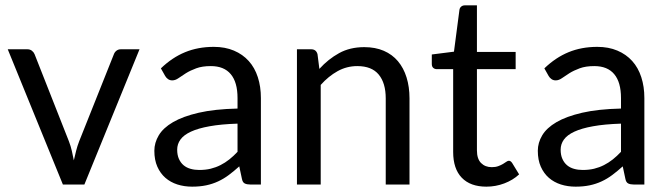

<svg xmlns="http://www.w3.org/2000/svg" viewBox="-20 -691 2495 719"><path d="M9 -506.5H82Q92.5 -506.5 99.5 -501Q106.5 -495.5 109.5 -488L238 -162Q245 -144 249 -126Q253 -108 256.5 -90.5Q260.5 -108 265 -126Q269.5 -144 276.5 -162L406.5 -488Q409.5 -496 416.2 -501.2Q423 -506.5 433 -506.5H502.5L296 0H215.5Z M957 0H917.5Q904.5 0 896.5 -4Q888.5 -8 886 -21L876 -68Q856 -50 837 -35.8Q818 -21.5 797 -11.8Q776 -2 752.2 3Q728.5 8 699.5 8Q670 8 644.2 -0.2Q618.5 -8.5 599.5 -25Q580.5 -41.5 569.2 -66.8Q558 -92 558 -126.5Q558 -156.5 574.5 -184.2Q591 -212 627.8 -233.5Q664.5 -255 724 -268.8Q783.5 -282.5 869.5 -284.5V-324Q869.5 -383 844.2 -413.2Q819 -443.5 769.5 -443.5Q737 -443.5 714.8 -435.2Q692.5 -427 676.2 -416.8Q660 -406.5 648.2 -398.2Q636.5 -390 625 -390Q616 -390 609.2 -394.8Q602.5 -399.5 598.5 -406.5L582.5 -435Q624.5 -475.5 673 -495.5Q721.5 -515.5 780.5 -515.5Q823 -515.5 856 -501.5Q889 -487.5 911.5 -462.5Q934 -437.5 945.5 -402Q957 -366.5 957 -324ZM726 -54.5Q749.5 -54.5 769 -59.2Q788.5 -64 805.8 -72.8Q823 -81.5 838.8 -94Q854.5 -106.5 869.5 -122.5V-228Q808 -226 765 -218.2Q722 -210.5 695 -198Q668 -185.5 655.8 -168.5Q643.5 -151.5 643.5 -130.5Q643.5 -110.5 650 -96Q656.5 -81.5 667.5 -72.2Q678.5 -63 693.5 -58.8Q708.5 -54.5 726 -54.5Z M1092 0V-506.5H1145Q1164 -506.5 1169 -488L1176 -433Q1209 -469.5 1249.8 -492Q1290.5 -514.5 1344 -514.5Q1385.5 -514.5 1417.2 -500.8Q1449 -487 1470.2 -461.8Q1491.5 -436.5 1502.5 -401Q1513.5 -365.5 1513.5 -322.5V0H1424.5V-322.5Q1424.5 -380 1398.2 -411.8Q1372 -443.5 1318 -443.5Q1278.5 -443.5 1244.2 -424.5Q1210 -405.5 1181 -373V0Z M1801.5 8Q1741.5 8 1709.2 -25.5Q1677 -59 1677 -122V-432H1616Q1608 -432 1602.5 -436.8Q1597 -441.5 1597 -451.5V-487L1680 -497.5L1700.5 -654Q1701.5 -661.5 1707 -666.2Q1712.5 -671 1721 -671H1766V-496.5H1911V-432H1766V-128Q1766 -96 1781.5 -80.5Q1797 -65 1821.5 -65Q1835.5 -65 1845.8 -68.8Q1856 -72.5 1863.5 -77Q1871 -81.5 1876.2 -85.2Q1881.5 -89 1885.5 -89Q1892.5 -89 1898 -80.5L1924 -38Q1901 -16.5 1868.5 -4.2Q1836 8 1801.5 8Z M2393 0H2353.5Q2340.5 0 2332.5 -4Q2324.5 -8 2322 -21L2312 -68Q2292 -50 2273 -35.8Q2254 -21.5 2233 -11.8Q2212 -2 2188.2 3Q2164.5 8 2135.5 8Q2106 8 2080.2 -0.2Q2054.5 -8.5 2035.5 -25Q2016.5 -41.5 2005.2 -66.8Q1994 -92 1994 -126.5Q1994 -156.5 2010.5 -184.2Q2027 -212 2063.8 -233.5Q2100.5 -255 2160 -268.8Q2219.5 -282.5 2305.5 -284.5V-324Q2305.5 -383 2280.2 -413.2Q2255 -443.5 2205.5 -443.5Q2173 -443.5 2150.8 -435.2Q2128.5 -427 2112.2 -416.8Q2096 -406.5 2084.2 -398.2Q2072.5 -390 2061 -390Q2052 -390 2045.2 -394.8Q2038.5 -399.5 2034.5 -406.5L2018.5 -435Q2060.5 -475.5 2109 -495.5Q2157.5 -515.5 2216.5 -515.5Q2259 -515.5 2292 -501.5Q2325 -487.5 2347.5 -462.5Q2370 -437.5 2381.5 -402Q2393 -366.5 2393 -324ZM2162 -54.5Q2185.5 -54.5 2205 -59.2Q2224.5 -64 2241.8 -72.8Q2259 -81.5 2274.8 -94Q2290.5 -106.5 2305.5 -122.5V-228Q2244 -226 2201 -218.2Q2158 -210.5 2131 -198Q2104 -185.5 2091.8 -168.5Q2079.5 -151.5 2079.5 -130.5Q2079.5 -110.5 2086 -96Q2092.5 -81.5 2103.5 -72.2Q2114.5 -63 2129.5 -58.8Q2144.5 -54.5 2162 -54.5Z"/></svg>

Font: LatoHex
Style: Regular
Weight: 400
Designer: Lukasz Dziedzic
Foundry: tyPoland Lukasz Dziedzic
Version: Version 1.104; Western+Polish opensource